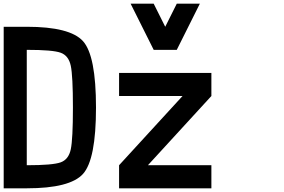

<svg xmlns="http://www.w3.org/2000/svg" viewBox="-20 -1020 1540 1040"><path d="M125 -125Q265.6 -125 308.6 -140.6Q351.6 -156.2 363.3 -210.9Q375 -265.6 375 -437.5Q375 -609.4 363.3 -664.1Q351.6 -718.8 308.6 -734.4Q265.6 -750 125 -750ZM125 -875Q359.4 -875 429.7 -796.9Q500 -718.8 500 -437.5Q500 -156.2 429.7 -78.1Q359.4 0 125 0H0V-875ZM625 0V-125L968.8 -500H625V-625H1125V-500L781.2 -125H1125V0ZM812.5 -1000 875 -875 937.5 -1000H1062.5L937.5 -750H812.5L687.5 -1000Z"/></svg>

Font: CraftyPE
Style: Regular
Weight: 400
Designer: Erek Butcher
Foundry: Haunted Coop
Version: Version 0.018;April 4, 2024;FontCreator 15.0.0.2962 64-bit